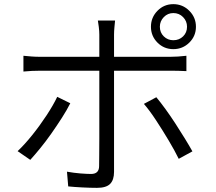

<svg xmlns="http://www.w3.org/2000/svg" viewBox="-20 -866 1040 926"><path d="M751 -737Q751 -709 770 -690.5Q789 -672 816 -672Q844 -672 863 -690.5Q882 -709 882 -737Q882 -764 863 -783.5Q844 -803 816 -803Q789 -803 770 -783.5Q751 -764 751 -737ZM708 -737Q708 -782 739.5 -814Q771 -846 816 -846Q861 -846 893 -814Q925 -782 925 -737Q925 -692 893 -660.5Q861 -629 816 -629Q771 -629 739.5 -660.5Q708 -692 708 -737ZM319 -368Q303 -336 279 -298.5Q255 -261 228 -222.5Q201 -184 174 -151Q147 -118 126 -95L65 -137Q98 -168 135 -214Q172 -260 204.5 -309.5Q237 -359 256 -399ZM734 -397Q754 -373 778 -340Q802 -307 826 -270Q850 -233 871.5 -198Q893 -163 908 -136L842 -100Q823 -139 793.5 -188.5Q764 -238 732.5 -286Q701 -334 674 -365ZM93 -597Q114 -595 133 -593.5Q152 -592 176 -592H459V-699Q459 -715 456.5 -736Q454 -757 452 -767H535Q534 -757 532 -736Q530 -715 530 -699V-592H800Q837 -592 879 -597V-523Q860 -524 839.5 -524.5Q819 -525 801 -525H530V-516Q530 -496 530 -458Q530 -420 530 -371.5Q530 -323 530 -272Q530 -221 530 -173.5Q530 -126 530 -90Q530 -54 530 -37Q530 2 511 21Q492 40 448 40Q417 40 377.5 38Q338 36 309 33L303 -38Q336 -32 368 -29.5Q400 -27 419 -27Q458 -27 458 -65Q458 -80 458.5 -115Q459 -150 459 -197Q459 -244 459 -294.5Q459 -345 459 -391Q459 -437 459 -470.5Q459 -504 459 -516V-525H176Q154 -525 133.5 -524Q113 -523 93 -521Z"/></svg>

Font: Source Han Sans SC Normal
Style: Regular
Weight: 350
Designer: Ryoko NISHIZUKA 西塚涼子 (kana, bopomofo & ideographs); Paul D. Hunt (Latin, Greek & Cyrillic); Sandoll Communications 산돌커뮤니
Foundry: Adobe
Version: Version 2.004;hotconv 1.0.118;makeotfexe 2.5.65603